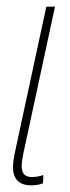

<svg xmlns="http://www.w3.org/2000/svg" viewBox="-20 -546 211 576"><path d="M74 10Q93 10 109 4L110 -21Q94 -15 75 -15Q45 -15 45 -47Q45 -65 54 -104L145 -526H119L28 -104Q19 -65 19 -45Q19 10 74 10Z"/></svg>

Font: Noto Sans Display Condensed Thin
Style: Italic
Weight: 250
Width: 3
Italic angle: -12°
Designer: Monotype Design Team
Foundry: Monotype Imaging Inc.
Version: Version 1.900